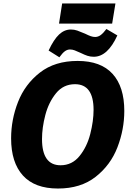

<svg xmlns="http://www.w3.org/2000/svg" viewBox="-20 -1072 753 1106"><path d="M44 -275Q44 -383 84 -485Q124 -587 210 -654Q296 -721 427 -721Q561 -721 628.5 -646.5Q696 -572 696 -433Q696 -326 656.5 -223.5Q617 -121 531 -53.5Q445 14 314 14Q180 14 112 -61Q44 -136 44 -275ZM519 -439Q519 -587 412 -587Q345 -587 302.5 -534.5Q260 -482 241 -409Q222 -336 222 -271Q222 -120 329 -120Q395 -120 438 -173Q481 -226 500 -300.5Q519 -375 519 -439ZM338 -1052H645L626 -936H320ZM260 -781Q290 -845 320.5 -873.5Q351 -902 388 -902Q408 -902 425 -896Q442 -890 470 -878Q490 -868 503 -863.5Q516 -859 528 -859Q545 -859 560 -870Q575 -881 593 -905L656 -868Q600 -745 520 -745Q501 -745 484 -750.5Q467 -756 445 -767Q423 -777 410 -782Q397 -787 383 -787Q368 -787 354 -777Q340 -767 322 -742Z"/></svg>

Font: Bitter Pro ExtraBold
Style: Italic
Weight: 800
Italic angle: -9°
Designer: Sol Matas, and Bitter project Authors
Foundry: Sol Matas
Version: Version 1.010